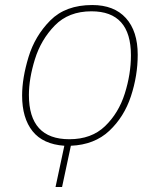

<svg xmlns="http://www.w3.org/2000/svg" viewBox="-20 -744 572 764"><path d="M227 0 262 -164Q356 -168 415 -223.5Q474 -279 501 -361Q528 -443 528 -526Q528 -620 481 -672Q434 -724 347 -724Q241 -724 180 -662.5Q119 -601 93.5 -517Q68 -433 68 -364Q68 -274 109.5 -222Q151 -170 236 -164L201 0ZM95 -366Q95 -431 119 -508.5Q143 -586 198 -642.5Q253 -699 344 -699Q501 -699 501 -524Q501 -449 476.5 -371.5Q452 -294 398 -242Q344 -190 256 -190Q95 -190 95 -366Z"/></svg>

Font: Noto Sans Display SemiCondensed Thin
Style: Italic
Weight: 250
Width: 4
Designer: Monotype Design team
Foundry: Monotype Imaging Inc.
Version: 1.000